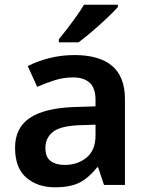

<svg xmlns="http://www.w3.org/2000/svg" viewBox="-20 -786 628 816"><path d="M297 -552Q402 -552 456.5 -506Q511 -460 511 -364V0H422L397 -75H393Q358 -31 319 -10.5Q280 10 213 10Q140 10 92 -31Q44 -72 44 -158Q44 -242 105.5 -284Q167 -326 292 -331L386 -334V-361Q386 -412 361 -434.5Q336 -457 291 -457Q250 -457 212.5 -445Q175 -433 138 -417L98 -505Q138 -526 189.5 -539Q241 -552 297 -552ZM320 -254Q237 -251 205 -225.5Q173 -200 173 -157Q173 -118 195.5 -101.5Q218 -85 255 -85Q310 -85 348 -116.5Q386 -148 386 -210V-256ZM481 -756Q465 -738 434.5 -709Q404 -680 371 -652Q338 -624 314 -606H230V-619Q245 -637 265 -663Q285 -689 304.5 -716.5Q324 -744 337 -766H481Z"/></svg>

Font: Noto Sans Tamil SemiBold
Style: Regular
Weight: 600
Designer: Jelle Bosma - Monotype Design Team
Foundry: Monotype Imaging Inc.
Version: Version 2.004; ttfautohint (v1.8.4.7-5d5b)